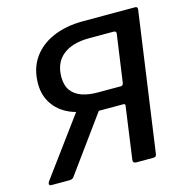

<svg xmlns="http://www.w3.org/2000/svg" viewBox="-108 -846 926 949"><g transform="rotate(-15 354.5 -371.0)"><path d="M474 0Q456 0 458 -17L495 -284Q497 -294 486 -294H334V-307Q266 -307 214.5 -330.5Q163 -354 134 -398Q105 -442 105 -500Q105 -577 142.5 -631Q180 -685 246.5 -713.5Q313 -742 400 -742H667Q680 -742 678 -727L578 -15Q577 -7 573 -3.5Q569 0 561 0ZM40 0Q30 0 28.5 -6.5Q27 -13 35 -24L274 -349L381 -322L155 -11Q151 -5 145 -2.5Q139 0 131 0ZM378 -383H498Q509 -383 511 -398L545 -639Q547 -653 533 -653H407Q321 -653 273 -614.5Q225 -576 225 -503Q225 -459 245 -432.5Q265 -406 299.5 -394.5Q334 -383 378 -383Z"/></g></svg>

Font: Libre Franklin Medium
Style: Italic
Weight: 500
Italic angle: -8°
Designer: Pablo Impallari, Rodrigo Fuenzalida, Nhung Nguyen
Foundry: Impallari Type
Version: Version 3.000